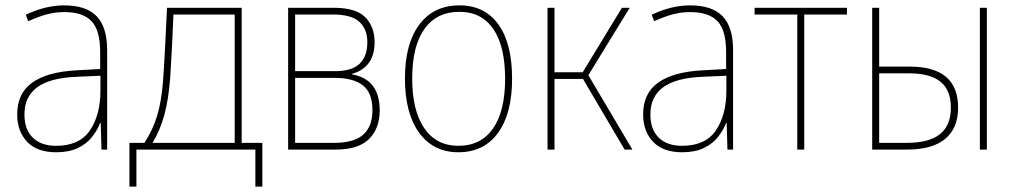

<svg xmlns="http://www.w3.org/2000/svg" viewBox="-20 -557 3778 715"><path d="M189 10Q118 10 81 -29Q44 -68 44 -131Q44 -209 99.5 -249Q155 -289 263 -295L353 -300V-363Q353 -444 321 -478Q289 -512 219 -512Q187 -512 156 -504Q125 -496 85 -478L76 -502Q149 -537 219 -537Q301 -537 340 -496.5Q379 -456 379 -370V0H358L355 -99H353Q342 -71 322 -46Q302 -21 269.5 -5.5Q237 10 189 10ZM189 -14Q276 -14 315 -71.5Q354 -129 354 -220V-275L265 -271Q166 -267 118.5 -232Q71 -197 71 -131Q71 -75 102 -44.5Q133 -14 189 -14Z M462 138V-25H518Q549 -73 565 -125.5Q581 -178 587 -253Q589 -281 591 -313.5Q593 -346 595.5 -396.5Q598 -447 602 -528H880V-25H957V138H931V0H488V138ZM548 -25H854V-503H626Q623 -430 620 -374Q617 -318 614 -271Q608 -187 592 -129Q576 -71 548 -25Z M1053 0V-528H1223Q1306 -528 1340.5 -492.5Q1375 -457 1375 -400Q1375 -306 1291 -282V-280Q1394 -262 1394 -146Q1394 -79 1354.5 -39.5Q1315 0 1231 0ZM1079 -292H1228Q1290 -292 1319 -319.5Q1348 -347 1348 -400Q1348 -448 1318.5 -475.5Q1289 -503 1219 -503H1079ZM1079 -25H1224Q1298 -25 1332.5 -55.5Q1367 -86 1367 -147Q1367 -211 1331.5 -239Q1296 -267 1226 -267H1079Z M1687 10Q1594 10 1541 -62.5Q1488 -135 1488 -265Q1488 -394 1541.5 -465.5Q1595 -537 1691 -537Q1785 -537 1836 -466Q1887 -395 1887 -264Q1887 -134 1834.5 -62Q1782 10 1687 10ZM1687 -14Q1771 -14 1816 -78.5Q1861 -143 1861 -264Q1861 -385 1817 -449Q1773 -513 1691 -513Q1606 -513 1560.5 -449Q1515 -385 1515 -265Q1515 -145 1560 -79.5Q1605 -14 1687 -14Z M2019 0V-528H2045V-288H2150L2296 -528H2325L2171 -277L2335 0H2306L2151 -263H2045V0Z M2520 10Q2449 10 2412 -29Q2375 -68 2375 -131Q2375 -209 2430.5 -249Q2486 -289 2594 -295L2684 -300V-363Q2684 -444 2652 -478Q2620 -512 2550 -512Q2518 -512 2487 -504Q2456 -496 2416 -478L2407 -502Q2480 -537 2550 -537Q2632 -537 2671 -496.5Q2710 -456 2710 -370V0H2689L2686 -99H2684Q2673 -71 2653 -46Q2633 -21 2600.5 -5.5Q2568 10 2520 10ZM2520 -14Q2607 -14 2646 -71.5Q2685 -129 2685 -220V-275L2596 -271Q2497 -267 2449.5 -232Q2402 -197 2402 -131Q2402 -75 2433 -44.5Q2464 -14 2520 -14Z M2949 0V-503H2790V-528H3134V-503H2975V0Z M3228 0V-528H3254V-309H3368Q3548 -309 3548 -156Q3548 -80 3500 -40Q3452 0 3359 0ZM3629 0V-528H3655V0ZM3254 -25H3356Q3440 -25 3480.5 -57.5Q3521 -90 3521 -156Q3521 -221 3482.5 -252.5Q3444 -284 3364 -284H3254Z"/></svg>

Font: Noto Sans SemiCondensed Thin
Style: Regular
Weight: 100
Width: 4
Designer: Monotype Design Team
Foundry: Monotype Imaging Inc.
Version: Version 2.013; ttfautohint (v1.8.4.7-5d5b)